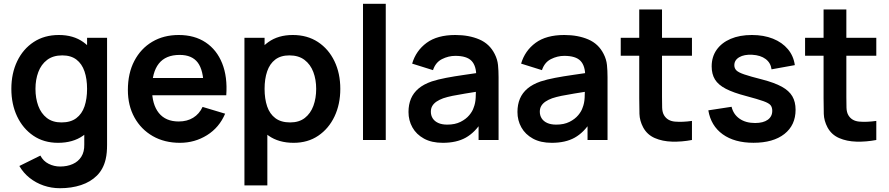

<svg xmlns="http://www.w3.org/2000/svg" viewBox="-20 -740 4699 1015"><path d="M296.8 255Q252 255 210.8 240.9Q169.7 226.8 136.6 200.5Q103.5 174.2 82.3 137.5L193.5 82.5Q208.8 111.8 237.2 126Q265.6 140.3 297.7 140.3Q335.2 140.3 364.5 127.2Q393.8 114.2 410 88.3Q426.3 62.5 425.5 24.2V-129.7H440.3V-540H546V25.8Q546 46.6 544.4 65.2Q542.8 83.8 538.5 102.2Q526.3 154.3 492.5 188.1Q458.7 221.8 408.3 238.4Q358 255 296.8 255ZM286.7 15Q211.8 15 156.5 -22.5Q101.1 -60.1 70.5 -124.6Q40 -189.2 40 -270.2Q40 -352.2 70.9 -416.5Q101.8 -480.8 158.1 -517.9Q214.5 -555 291.2 -555Q367.9 -555 420.3 -517.6Q472.7 -480.2 499.6 -415.8Q526.5 -351.3 526.5 -270.2Q526.5 -189.2 499.4 -124.7Q472.3 -60.2 419 -22.6Q365.7 15 286.7 15ZM305 -92.8Q353.5 -92.8 383.3 -115.3Q413.2 -137.7 426.8 -177.7Q440.3 -217.8 440.3 -270.2Q440.3 -322.8 426.7 -362.7Q413.1 -402.7 384.1 -424.9Q355.1 -447.2 309.2 -447.2Q260.5 -447.2 229.1 -423.3Q197.7 -399.5 182.6 -359.3Q167.5 -319.2 167.5 -270.2Q167.5 -220.7 182.3 -180.4Q197.2 -140.2 227.5 -116.5Q257.9 -92.8 305 -92.8Z M931.3 15Q849.4 15 787.5 -20.5Q725.6 -56.1 690.8 -119Q656 -182 656 -264.2Q656 -352.7 690.1 -417.9Q724.2 -483.2 784.7 -519.1Q845.2 -555 924.7 -555Q1008.4 -555 1067.2 -515.8Q1125.9 -476.7 1154.5 -405.2Q1183.2 -333.7 1176.1 -236.3H1056.5V-280.3Q1056 -368.5 1025.5 -409.1Q995 -449.7 929.7 -449.7Q855.8 -449.7 819.6 -403.8Q783.5 -358 783.5 -270Q783.5 -187.8 819.6 -142.8Q855.8 -97.8 924.7 -97.8Q969.2 -97.8 1001.3 -117.7Q1033.5 -137.5 1051 -174.8L1170.2 -139Q1139.2 -65.8 1074.4 -25.4Q1009.5 15 931.3 15ZM1117.2 -236.3H745.5V-327.5H1117.2Z M1532.3 15Q1453.3 15 1400 -22.6Q1346.7 -60.2 1319.6 -124.7Q1292.5 -189.2 1292.5 -270.2Q1292.5 -351.3 1319.4 -415.8Q1346.3 -480.2 1398.7 -517.6Q1451.1 -555 1527.8 -555Q1604.5 -555 1660.9 -517.9Q1717.2 -480.8 1748.1 -416.5Q1779 -352.2 1779 -270.2Q1779 -189.2 1748.5 -124.6Q1717.9 -60.1 1662.5 -22.5Q1607.2 15 1532.3 15ZM1393.3 240H1272.2V-540H1378.7V-160.8H1393.3ZM1514 -92.8Q1561.1 -92.8 1591.5 -116.5Q1621.8 -140.2 1636.7 -180.4Q1651.5 -220.7 1651.5 -270.2Q1651.5 -319.2 1636.4 -359.3Q1621.2 -399.5 1589.9 -423.3Q1558.5 -447.2 1509.8 -447.2Q1463.9 -447.2 1434.9 -424.9Q1405.9 -402.7 1392.3 -362.7Q1378.7 -322.8 1378.7 -270.2Q1378.7 -217.8 1392.2 -177.7Q1405.8 -137.7 1435.7 -115.3Q1465.5 -92.8 1514 -92.8Z M2019.3 0H1899V-720H2019.3Z M2320.7 15Q2261.8 15 2221.4 -7.2Q2180.9 -29.4 2160.2 -66.5Q2139.5 -103.5 2139.5 -148Q2139.5 -187.2 2152.5 -218.2Q2165.6 -249.2 2192.6 -272Q2219.7 -294.8 2262.3 -309.5Q2295.2 -320.2 2338.7 -328.5Q2382.2 -336.8 2433.6 -344.1Q2484.9 -351.4 2541.2 -359.8L2497.8 -335.7Q2498.2 -391.6 2472.9 -418.1Q2447.5 -444.7 2386.8 -444.7Q2350.5 -444.7 2316.5 -427.5Q2282.6 -410.4 2269 -369.2L2158.8 -403.7Q2178.9 -472 2235.3 -513.5Q2291.7 -555 2387.2 -555Q2459.2 -555 2513.8 -531.6Q2568.4 -508.2 2595.2 -454.5Q2609.7 -426.2 2612.7 -396.4Q2615.7 -366.7 2615.7 -331.3V0H2510V-117.2L2527.5 -97.8Q2491 -39.6 2442.2 -12.3Q2393.4 15 2320.7 15ZM2344.5 -81.2Q2385.5 -81.2 2414.4 -95.7Q2443.3 -110.2 2460.7 -131Q2478 -151.8 2483.8 -170.7Q2493.2 -193.7 2494.7 -223.4Q2496.2 -253.1 2496.2 -271.7L2533.2 -260.5Q2478.3 -251.8 2439.3 -245.4Q2400.2 -239.1 2372.4 -233.4Q2344.6 -227.7 2323 -220.5Q2302.2 -212.8 2287.7 -203Q2273.2 -193.1 2265.4 -180Q2257.7 -166.9 2257.7 -149.5Q2257.7 -129.8 2267.5 -114.3Q2277.4 -98.8 2296.7 -90Q2316 -81.2 2344.5 -81.2Z M2896.7 15Q2837.8 15 2797.4 -7.2Q2756.9 -29.4 2736.2 -66.5Q2715.5 -103.5 2715.5 -148Q2715.5 -187.2 2728.5 -218.2Q2741.6 -249.2 2768.6 -272Q2795.7 -294.8 2838.3 -309.5Q2871.2 -320.2 2914.7 -328.5Q2958.2 -336.8 3009.6 -344.1Q3060.9 -351.4 3117.2 -359.8L3073.8 -335.7Q3074.2 -391.6 3048.9 -418.1Q3023.5 -444.7 2962.8 -444.7Q2926.5 -444.7 2892.5 -427.5Q2858.6 -410.4 2845 -369.2L2734.8 -403.7Q2754.9 -472 2811.3 -513.5Q2867.7 -555 2963.2 -555Q3035.2 -555 3089.8 -531.6Q3144.4 -508.2 3171.2 -454.5Q3185.7 -426.2 3188.7 -396.4Q3191.7 -366.7 3191.7 -331.3V0H3086V-117.2L3103.5 -97.8Q3067 -39.6 3018.2 -12.3Q2969.4 15 2896.7 15ZM2920.5 -81.2Q2961.5 -81.2 2990.4 -95.7Q3019.3 -110.2 3036.7 -131Q3054 -151.8 3059.8 -170.7Q3069.2 -193.7 3070.7 -223.4Q3072.2 -253.1 3072.2 -271.7L3109.2 -260.5Q3054.3 -251.8 3015.3 -245.4Q2976.2 -239.1 2948.4 -233.4Q2920.6 -227.7 2899 -220.5Q2878.2 -212.8 2863.7 -203Q2849.2 -193.1 2841.4 -180Q2833.7 -166.9 2833.7 -149.5Q2833.7 -129.8 2843.5 -114.3Q2853.4 -98.8 2872.7 -90Q2892 -81.2 2920.5 -81.2Z M3638 -100.8V0Q3584.6 10.2 3533.2 8.8Q3481.8 7.4 3441.5 -10.2Q3401.1 -27.8 3380.2 -66.3Q3361.5 -101.6 3360.4 -138Q3359.3 -174.4 3359.3 -220.7V-690H3479.7V-227.3Q3479.7 -195.2 3480.4 -170.6Q3481.2 -146 3490.7 -130.3Q3508.7 -100.6 3548.1 -97.1Q3587.5 -93.7 3638 -100.8ZM3638 -445.5H3261.5V-540H3638Z M3963.2 14.8Q3862.9 14.8 3800.5 -30.1Q3738.2 -75 3724.5 -156.7L3847.5 -175.5Q3856.8 -135.5 3889.5 -112.6Q3922.2 -89.7 3971.7 -89.7Q4014.8 -89.7 4038.6 -106.8Q4062.5 -123.9 4062.5 -154.2Q4062.5 -172.4 4053.7 -183.7Q4044.8 -194.9 4015.4 -205.4Q3986 -215.9 3925 -232.2Q3857.2 -249.8 3817.1 -270.6Q3777.1 -291.4 3759.6 -319.9Q3742.2 -348.4 3742.2 -389Q3742.2 -439.5 3768.5 -476.9Q3794.8 -514.2 3842.5 -534.6Q3890.2 -555 3954.7 -555Q4017.5 -555 4066.3 -535.5Q4115.1 -515.9 4145.2 -480Q4175.2 -444.2 4181.8 -395.7L4058.8 -373.5Q4054.3 -407.9 4027.5 -428Q4000.8 -448 3956.7 -450.5Q3914.2 -452.8 3888.1 -437.6Q3862 -422.4 3862 -395.2Q3862 -379.2 3872.5 -368.3Q3883.1 -357.3 3914.7 -346.5Q3946.3 -335.7 4009.5 -319.7Q4074.2 -302.9 4112.8 -281.7Q4151.4 -260.5 4168.6 -231Q4185.8 -201.6 4185.8 -159.7Q4185.8 -78.2 4126.7 -31.7Q4067.5 14.8 3963.2 14.8Z M4612.5 -100.8V0Q4559.1 10.2 4507.7 8.8Q4456.3 7.4 4416 -10.2Q4375.6 -27.8 4354.7 -66.3Q4336 -101.6 4334.9 -138Q4333.8 -174.4 4333.8 -220.7V-690H4454.2V-227.3Q4454.2 -195.2 4454.9 -170.6Q4455.7 -146 4465.2 -130.3Q4483.2 -100.6 4522.6 -97.1Q4562 -93.7 4612.5 -100.8ZM4612.5 -445.5H4236V-540H4612.5Z"/></svg>

Font: Manrope Variable Light
Style: Regular
Weight: 200
Designer: Mikhail Sharanda
Foundry: Mikhail Sharanda
Version: Version 4.505